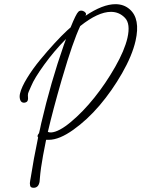

<svg xmlns="http://www.w3.org/2000/svg" viewBox="-20 -743 674 915"><path d="M213.4 -76.7Q213.4 -76.7 199.7 -76.7Q191.4 -37.1 185.1 -1.5Q173.8 58.6 169.9 107.9Q169.9 109.9 169.4 113.8Q168.9 117.7 168.9 119.6Q168.9 121.1 168.5 123.8Q168 126.5 167.5 127.9Q161.6 151.9 140.1 151.9Q132.8 151.9 128.4 149.2Q124 146.5 123.3 139.9Q122.6 133.3 122.3 129.9Q122.1 126.5 124 116.7Q126 106.9 126 106Q139.6 17.6 161.6 -87.9Q156.2 -94.2 162.1 -103Q163.1 -104.5 166 -108.4Q168 -116.2 171.4 -131.6Q174.8 -147 176.3 -154.8Q222.2 -352.1 284.2 -528.8Q285.2 -531.2 286.6 -535.4Q288.1 -539.6 290.5 -545.9Q293 -552.2 294.4 -557.1Q237.8 -500 190.7 -434.8Q143.6 -369.6 128.9 -333.5Q127.9 -330.6 121.8 -317.4Q115.7 -304.2 113.8 -297.4Q112.3 -288.1 113.3 -280.8Q114.3 -272.9 112.8 -266.6Q110.4 -255.4 97.2 -253.9Q96.7 -253.9 96.2 -253.7Q95.7 -253.4 95.2 -253.4Q82 -253.4 77.1 -264.9Q72.3 -276.4 74.2 -291L75.7 -298.3Q82.5 -327.6 109.1 -371.1Q135.7 -414.6 170.9 -457.3Q206.1 -500 240 -536.9Q273.9 -573.7 300.8 -598.6Q311.5 -608.4 316.4 -612.3Q342.3 -676.8 353.5 -687Q358.9 -692.4 367.2 -692.4Q375.5 -692.4 382.8 -687Q390.1 -681.6 390.1 -675.8Q390.1 -673.8 387.7 -668Q469.7 -723.1 530.3 -723.1Q570.3 -723.1 598.1 -698.7Q649.9 -653.8 626 -548.3Q609.9 -478 561.8 -394Q513.7 -310.1 454.6 -240.7Q395.5 -171.4 329.1 -124.3Q262.7 -77.1 213.4 -76.7ZM208 -114.3Q216.8 -111.3 223.6 -111.8Q260.3 -113.8 317.9 -161.9Q375.5 -210 429.7 -277.6Q483.9 -345.2 528.8 -424.1Q573.7 -502.9 587.4 -562.5Q602.5 -629.4 575.7 -657.7Q548.3 -686.5 508.8 -686.5Q447.3 -686.5 362.3 -618.7Q326.7 -543 278.3 -377Q274.9 -366.2 273.4 -360.8Q232.4 -219.2 208 -114.3Z"/></svg>

Font: Sintesa 4
Style: 4
Weight: 400
Version: Version 001.000